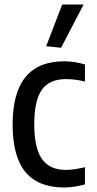

<svg xmlns="http://www.w3.org/2000/svg" viewBox="-20 -822 431 852"><path d="M185 -617 256 -802H351L251 -610ZM265 10Q150 10 93 -58.5Q36 -127 36 -270Q36 -550 265 -550Q285 -550 307.5 -547Q330 -544 357 -536V-460Q333 -466 312.5 -468.5Q292 -471 272 -471Q199 -471 165.5 -423.5Q132 -376 132 -270Q132 -166 166 -117Q200 -68 272 -68Q306 -68 357 -80V-4Q337 2 312.5 6Q288 10 265 10Z"/></svg>

Font: Encode Sans Compressed
Style: Medium
Weight: 500
Designer: Pablo Impallari, Andres Torresi
Foundry: Pablo Impallari, Andres Torresi
Version: Version 1.000; ttfautohint (v1.00) -l 8 -r 50 -G 200 -x 14 -